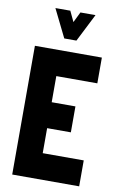

<svg xmlns="http://www.w3.org/2000/svg" viewBox="-98 -950 629 1004"><g transform="rotate(10 217.0 -448.0)"><path d="M112.3 -896.5H191.4L217.8 -840.8L245.1 -896.5H325.2L250 -748H185.5ZM41 0V-683.6H396.5V-546.9H178.7V-408.2H304.7V-270.5H178.7V-137.7H396.5V0Z"/></g></svg>

Font: Post No Bills Jaffna ExtraBold
Style: Regular
Weight: 800
Designer: Kosala Senevirathne, Siva Puranthara, Lasantha Premarathna, Tharique Azeez
Foundry: Mooniak
Version: Version 1.220 ; ttfautohint (v1.6)